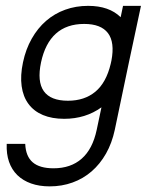

<svg xmlns="http://www.w3.org/2000/svg" viewBox="-20 -414 511 669"><path d="M287.1 -393.6Q360.4 -393.6 400.4 -354L408.7 -393.6H471.2L429.2 -196.8L379.9 38.6Q370.1 84.5 349.4 121.1Q328.6 157.7 299.3 183.1Q270 208.5 232.9 221.9Q195.8 235.4 153.3 235.4Q116.7 235.4 88.4 225.3Q60.1 215.3 40.5 196.3Q21 177.2 11.5 149.9Q2 122.6 3.4 87.4H67.9Q69.8 130.9 94 151.6Q118.2 172.4 166.5 172.4Q226.6 172.4 264.6 138.9Q302.7 105.5 316.9 38.6L333.5 -40Q277.8 0 203.6 0Q161.1 0 129.6 -13.2Q98.1 -26.4 79.3 -51.8Q60.5 -77.1 55.4 -113.8Q50.3 -150.4 60.1 -196.8Q69.8 -242.7 90.6 -279.3Q111.3 -315.9 140.6 -341.3Q169.9 -366.7 207 -380.1Q244.1 -393.6 287.1 -393.6ZM365.7 -191.4 368.2 -202.6Q380.4 -266.6 356.2 -298.6Q332 -330.6 273.4 -330.6Q212.4 -330.6 174.8 -296.9Q137.2 -263.2 123 -196.8Q108.9 -129.9 132.6 -96.4Q156.2 -63 216.8 -63Q274.4 -63 312.3 -94.5Q350.1 -126 365.7 -191.4Z"/></svg>

Font: Fibel Nord
Style: Italic
Weight: 400
Designer: Peter Wiegel
Foundry: Peter Wioegel
Version: Version 000.000